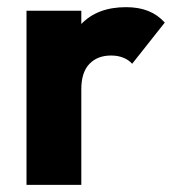

<svg xmlns="http://www.w3.org/2000/svg" viewBox="-20 -516 484 536"><path d="M54 0V-486H207V0ZM207 -267 143 -317Q162 -402 207 -449Q252 -496 332 -496Q367 -496 393.5 -485.5Q420 -475 440 -453L349 -338Q339 -349 324 -355Q309 -361 290 -361Q252 -361 229.5 -337.5Q207 -314 207 -267Z"/></svg>

Font: Outfit
Style: Bold
Weight: 700
Designer: Rodrigo Fuenzalida
Foundry: fragTYPE
Version: Version 1.100;gftools[0.9.27]